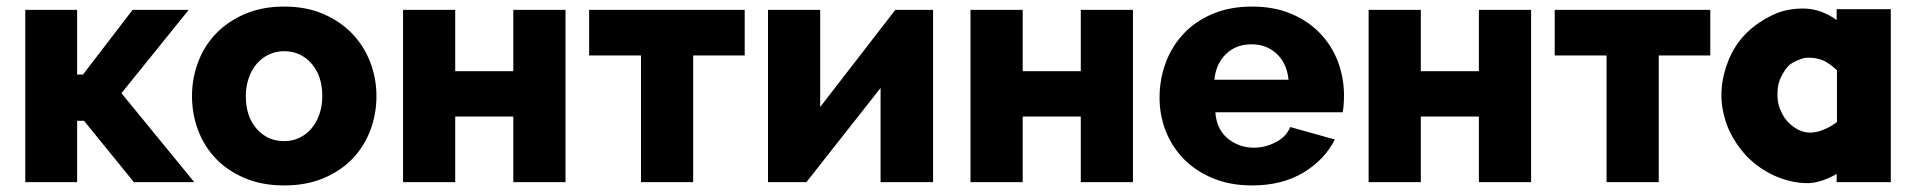

<svg xmlns="http://www.w3.org/2000/svg" viewBox="-20 -555 5821 585"><path d="M384 -525H555L350 -271L572 0H388L236 -187H215V0H57V-525H215V-328H233Z M846 10Q779 10 726.5 -12Q674 -34 638 -71.5Q602 -109 583.5 -158.5Q565 -208 565 -262Q565 -316 583.5 -365.5Q602 -415 638 -452.5Q674 -490 726.5 -512.5Q779 -535 846 -535Q913 -535 965 -512.5Q1017 -490 1053 -452.5Q1089 -415 1108 -365.5Q1127 -316 1127 -262Q1127 -208 1108.5 -158.5Q1090 -109 1054 -71.5Q1018 -34 965.5 -12Q913 10 846 10ZM729 -262Q729 -200 762 -162.5Q795 -125 846 -125Q871 -125 892 -135Q913 -145 928.5 -163Q944 -181 953 -206.5Q962 -232 962 -262Q962 -324 929 -361.5Q896 -399 846 -399Q821 -399 799.5 -389Q778 -379 762.5 -361Q747 -343 738 -317.5Q729 -292 729 -262Z M1367 -338H1544V-525H1703V0H1544V-200H1367V0H1208V-525H1367Z M2092 0H1933V-386H1775V-525H2249V-386H2092Z M2479 -229 2708 -525H2823V0H2663V-287L2437 0H2320V-525H2479Z M3096 -338H3273V-525H3432V0H3273V-200H3096V0H2937V-525H3096Z M3795 10Q3729 10 3676.5 -11.5Q3624 -33 3587.5 -70Q3551 -107 3532 -155.5Q3513 -204 3513 -257Q3513 -314 3532 -364.5Q3551 -415 3587 -453Q3623 -491 3675.5 -513Q3728 -535 3795 -535Q3862 -535 3914 -513Q3966 -491 4002 -453.5Q4038 -416 4056.5 -367Q4075 -318 4075 -264Q4075 -250 4074 -236.5Q4073 -223 4071 -213H3683Q3687 -160 3721.5 -132.5Q3756 -105 3800 -105Q3835 -105 3867.5 -122Q3900 -139 3911 -168L4047 -130Q4016 -68 3951 -29Q3886 10 3795 10ZM3906 -312Q3901 -362 3870 -391Q3839 -420 3793 -420Q3746 -420 3715.5 -390.5Q3685 -361 3680 -312Z M4309 -338H4486V-525H4645V0H4486V-200H4309V0H4150V-525H4309Z M5034 0H4875V-386H4717V-525H5191V-386H5034Z M5488 3Q5438 3 5388 -19Q5339 -41 5302 -79Q5280 -102 5261 -134Q5242 -165 5232 -207Q5225 -235 5225 -262Q5225 -264 5225 -268Q5225 -316 5246 -370Q5265 -418 5301 -454Q5336 -489 5387 -512Q5425 -529 5474 -529Q5527 -529 5576 -494V-527H5741V0H5576V-25Q5570 -21 5561 -17Q5520 3 5488 3ZM5494 -151Q5496 -151 5498 -151Q5507 -151 5523 -155Q5530 -157 5548 -165Q5559 -170 5577 -183V-341Q5567 -350 5554 -360L5552 -361Q5543 -368 5532 -372Q5513 -379 5495 -379Q5493 -379 5491 -379Q5490 -379 5488 -379Q5478 -380 5459 -372Q5437 -363 5428 -353Q5417 -341 5407 -321Q5397 -302 5396 -277Q5395 -258 5397 -246Q5400 -229 5408 -213Q5417 -193 5432 -179Q5447 -165 5463 -158Q5479 -151 5494 -151Z"/></svg>

Font: Oxford Sans
Style: Regular
Weight: 800
Designer: Matt McInerney, Pablo Impallari, Rodrigo Fuenzalida
Foundry: Matt McInerney, Pablo Impallari, Rodrigo Fuenzalida
Version: Version 3.000g; ttfautohint (v1.5) -l 8 -r 28 -G 28 -x 14 -D